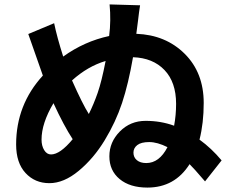

<svg xmlns="http://www.w3.org/2000/svg" viewBox="-20 -818 1040 869"><path d="M642 -80Q701 -80 738 -152Q692 -175 655.5 -175Q619 -175 601.5 -161.5Q584 -148 584 -127Q584 -106 599.5 -93Q615 -80 642 -80ZM174 -476 108 -664 225 -713Q238 -650 266 -562Q362 -631 474 -655Q483 -725 476 -798L614 -794Q609 -763 605 -727Q601 -691 597 -665Q730 -660 816 -574.5Q902 -489 902 -352Q902 -261 883 -186Q937 -147 983 -92L908 3Q854 -60 838 -75Q771 31 647 31Q568 31 521.5 -7.5Q475 -46 475 -110.5Q475 -175 522.5 -223Q570 -271 639 -271Q708 -271 768 -249Q777 -297 777 -348Q777 -446 724.5 -501Q672 -556 582 -559Q561 -438 532.5 -352Q504 -266 454 -183.5Q404 -101 336.5 -45Q269 11 203.5 11Q138 11 95.5 -35Q53 -81 53 -164Q53 -344 174 -476ZM168 -186Q168 -158 180 -138.5Q192 -119 211 -119Q252 -119 309 -188Q269 -249 222 -351Q168 -260 168 -186ZM306 -454Q354 -346 382 -302Q404 -346 422 -397.5Q440 -449 458 -542Q377 -518 306 -454Z"/></svg>

Font: Swei Fan Sans CJK TC
Style: Bold
Weight: 700
Version: Version 2.130